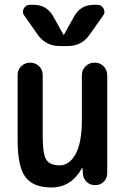

<svg xmlns="http://www.w3.org/2000/svg" viewBox="-20 -785 540 814"><path d="M377.9 -764.6H392.6Q410.2 -764.6 418.9 -749Q427.7 -733.4 417 -718.8L358.4 -635.7Q325.2 -589.8 267.6 -589.8H232.4Q175.8 -589.8 141.6 -635.7L83 -718.8Q72.3 -732.4 80.6 -748.5Q88.9 -764.6 107.4 -764.6H122.1Q178.7 -764.6 206.1 -714.8L249 -637.7H250H251L293.9 -714.8Q321.3 -764.6 377.9 -764.6ZM198.2 9.8Q121.1 9.8 87.9 -34.2Q54.7 -78.1 54.7 -190.4V-466.8Q54.7 -489.3 70.3 -504.4Q85.9 -519.5 107.9 -519.5Q129.9 -519.5 145.5 -504.4Q161.1 -489.3 161.1 -466.8V-209Q161.1 -131.8 176.3 -107.9Q191.4 -84 233.4 -84Q274.4 -84 300.8 -132.3Q327.1 -180.7 327.1 -276.4V-465.8Q327.1 -488.3 342.8 -503.9Q358.4 -519.5 381.3 -519.5Q404.3 -519.5 419.4 -503.9Q434.6 -488.3 434.6 -465.8V-50.8Q434.6 -29.3 419.9 -14.6Q405.3 0 383.8 0Q361.3 0 346.7 -14.6Q332 -29.3 331.1 -50.8L330.1 -71.3Q330.1 -72.3 329.1 -72.3Q327.1 -72.3 327.1 -71.3Q281.2 9.8 198.2 9.8Z"/></svg>

Font: Rounded Mgen+ 2m medium
Style: Regular
Weight: 500
Designer: [Source Han Sans]
Ryoko NISHIZUKA  (kana & ideographs); Paul D. Hunt (Latin, Greek & Cyrillic); Wenlong ZHANG  (bopomofo
Version: Version 1.059.20150602